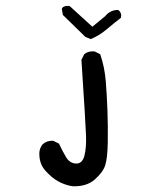

<svg xmlns="http://www.w3.org/2000/svg" viewBox="-20 -520 540 669"><path d="M232.4 128.9Q207 125 183.6 112.3Q160.2 99.6 137.7 74.2Q115.2 48.8 117.2 9.8Q119.1 -5.9 128.9 -17.6Q144.5 -31.2 166 -29.3L185.5 -19.5Q197.3 5.9 210 27.3Q222.7 48.8 244.6 49.8Q266.6 50.8 273.9 23.4Q281.2 -3.9 279.8 -46.9Q278.3 -89.8 263.7 -311.5L273.4 -331.1Q287.1 -342.8 309.6 -340.8L329.1 -331.1Q344.7 -286.1 348.6 -236.3Q352.5 -186.5 354.5 -132.8Q356.4 -79.1 355.5 -23.9Q354.5 31.2 346.7 55.7Q338.9 80.1 310.1 105.5Q281.2 130.9 232.4 128.9ZM295.9 -383.8 277.3 -391.6 199.2 -467.8 195.3 -489.3 199.2 -495.1Q209 -501 222.7 -499L301.8 -426.8L346.7 -463.9Q364.3 -485.4 391.6 -485.4Q405.3 -475.6 401.4 -458Q376 -438.5 350.6 -417Q325.2 -395.5 295.9 -383.8Z"/></svg>

Font: JasonHandwriting4
Style: Regular
Weight: 400
Version: Version 1.01.21